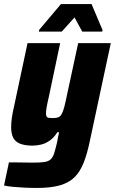

<svg xmlns="http://www.w3.org/2000/svg" viewBox="-34 -723 567 948"><path d="M148 205Q117 205 86.5 203.5Q56 202 30 199.5Q4 197 -14 193L10 79Q31 79 51 79Q71 79 90.5 79.5Q110 80 128 80Q164 80 184.5 77Q205 74 216 64Q227 54 233.5 33.5Q240 13 248 -21Q250 -34 252.5 -46Q255 -58 258 -70H249Q233 -44 212.5 -29.5Q192 -15 170.5 -9.5Q149 -4 127 -4Q88 -4 64 -14Q40 -24 30.5 -44.5Q21 -65 21 -95Q21 -116 24.5 -141Q28 -166 35 -196L102 -510H263L208 -249Q200 -215 196.5 -194.5Q193 -174 193 -163Q193 -152 196.5 -147Q200 -142 207.5 -141Q215 -140 227 -140Q243 -140 253 -143.5Q263 -147 270 -159Q277 -171 283.5 -195.5Q290 -220 298 -260L352 -510H513L410 -29Q397 35 379 80.5Q361 126 333 153Q305 180 260.5 192.5Q216 205 148 205ZM158 -567 159 -575 267 -703H418L472 -575L471 -567H372L334 -637L271 -567Z"/></svg>

Font: Saira SemiCondensed ExtraBold
Style: Italic
Weight: 800
Width: 4
Italic angle: -12°
Designer: Hector Gatti with collaboration of the Omnibus-Type team
Foundry: Omnibus-Type
Version: Version 1.101